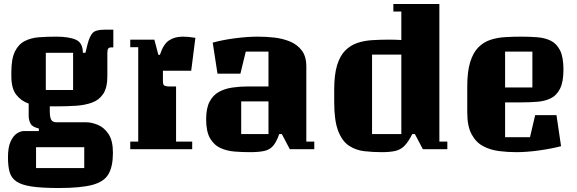

<svg xmlns="http://www.w3.org/2000/svg" viewBox="-20 -749 2899 964"><path d="M20 41Q20 -10 33.5 -39Q47 -68 65.5 -79.5Q84 -91 100 -91H175V-104Q142 -111 133 -129Q124 -147 124 -167V-229Q86 -242 61.5 -273.5Q37 -305 37 -366V-387Q37 -454 55 -490.5Q73 -527 104.5 -543Q136 -559 176.5 -562Q217 -565 262 -565Q326 -565 361 -549.5Q396 -534 396 -484H409L419 -525Q430 -568 445.5 -584Q461 -600 505 -600H549V-511H538Q528 -511 523.5 -505Q519 -499 519 -483V-366Q519 -309 498.5 -278Q478 -247 442.5 -234Q407 -221 361.5 -218Q316 -215 266 -215H230V-191Q230 -161 237 -148Q244 -135 264 -135H413Q440 -135 471.5 -122Q503 -109 525 -76Q547 -43 547 18Q547 87 524.5 125.5Q502 164 443 179.5Q384 195 276 195Q191 195 140 187.5Q89 180 63 162.5Q37 145 28.5 115.5Q20 86 20 41ZM347 -297V-484H210V-297ZM403 -10H161V95H403Z M634 -550H755L775 -474H783Q800 -527 828.5 -546Q857 -565 898 -565Q927 -565 961 -559L940 -394H798V-341Q798 -322 807 -318.5Q816 -315 828 -315H864V-38H945V0H634V-38H674V-512H634Z M1072 -379 1048 -535Q1099 -549 1161 -557Q1223 -565 1275 -565Q1314 -565 1356 -560.5Q1398 -556 1435 -541Q1472 -526 1495 -496Q1518 -466 1518 -415V-38H1558V0H1435L1395 -76H1382Q1368 -36 1351 -16.5Q1334 3 1306.5 9Q1279 15 1235 15Q1197 15 1158.5 12Q1120 9 1087.5 -5.5Q1055 -20 1035 -54Q1015 -88 1015 -150Q1015 -205 1032 -238Q1049 -271 1079 -287.5Q1109 -304 1147 -309.5Q1185 -315 1227 -315H1328V-490H1214L1187 -379ZM1328 -76V-240H1191V-76Z M2226 0H2103L2063 -76H2050Q2030 -36 2010.5 -16.5Q1991 3 1964 9Q1937 15 1896 15Q1851 15 1808.5 10Q1766 5 1732 -17.5Q1698 -40 1678 -91.5Q1658 -143 1658 -236V-299Q1658 -374 1672.5 -421.5Q1687 -469 1713.5 -495.5Q1740 -522 1774.5 -533.5Q1809 -545 1850 -547.5Q1891 -550 1935 -550Q1949 -550 1965 -549.5Q1981 -549 1995 -548V-691H1955V-729H2186V-38H2226ZM1848 -475V-76H1995V-475Z M2516 -60H2641L2667 -171H2774L2797 -15Q2747 -2 2685.5 6.5Q2624 15 2572 15Q2529 15 2485.5 9.5Q2442 4 2406 -15Q2370 -34 2348 -74.5Q2326 -115 2326 -184V-314Q2326 -389 2340.5 -436.5Q2355 -484 2381 -510.5Q2407 -537 2441 -548.5Q2475 -560 2515 -562.5Q2555 -565 2597 -565Q2639 -565 2677.5 -562Q2716 -559 2745.5 -544.5Q2775 -530 2792 -496Q2809 -462 2809 -400Q2809 -338 2792 -304Q2775 -270 2745.5 -255.5Q2716 -241 2677.5 -238Q2639 -235 2597 -235H2516ZM2516 -490V-310H2653V-490Z"/></svg>

Font: Unlock
Style: Regular
Weight: 400
Designer: Eduardo Rodriguez Tunni
Foundry: Eduardo Rodriguez Tunni
Version: Version 1.003; ttfautohint (v1.8.4.7-5d5b);gftools[0.9.23]